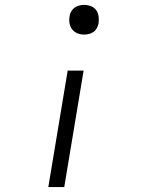

<svg xmlns="http://www.w3.org/2000/svg" viewBox="-20 -558 640 783"><path d="M323 -417Q308 -417 295 -422.5Q282 -428 274 -438.5Q266 -449 263.5 -463.5Q261 -478 264 -492Q265 -502 270.5 -511.5Q276 -521 284.5 -527Q293 -533 303 -535.5Q313 -538 323 -538Q337 -538 350.5 -533Q364 -528 372 -517Q380 -506 382 -492Q384 -478 382 -463Q380 -453 375 -443.5Q370 -434 361.5 -428Q353 -422 343 -419.5Q333 -417 323 -417ZM177 205 256 -270H321L242 205Z"/></svg>

Font: Iosevka Curly Slab LtExObl
Style: Regular
Weight: 300
Width: 7
Italic angle: -9°
Monospace: yes
Designer: Belleve Invis
Foundry: Belleve Invis
Version: Version 11.1.0; ttfautohint (v1.8.3)